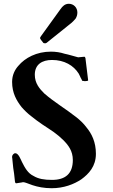

<svg xmlns="http://www.w3.org/2000/svg" viewBox="-20 -982 595 1015"><path d="M255 -665C320.1 -665 369.3 -635.7 396 -593L401 -583C405.1 -574.9 407.6 -567.6 412 -561C414 -554.9 413.9 -554 422 -554C425 -553 428 -553 430 -553C433.5 -553 446 -554.1 446 -557L432 -672C432 -674 432 -676 430 -678C430 -681 428 -682 425 -682L393 -679L357 -689C345 -692 333 -696 321 -698C299.6 -705.1 275.1 -709 249 -709C173.7 -709 112.3 -676.4 77 -634C58.7 -613.9 44 -585.2 44 -549C44 -490.2 67.5 -450 94 -416C110 -398 126 -382 146 -367C164 -352 184 -338 204 -324C225 -311 244 -297 264 -284C282 -271 300 -256 314 -242C341.2 -214.8 365 -184.2 365 -136C365 -64 326 -31 255 -31C214 -31 182.7 -36.2 157 -52C127.6 -65.6 111.2 -95.5 96 -126C89.9 -138.1 78 -172 61 -172C52 -172 44 -161.3 44 -154V-150C45 -147 45 -142 46 -133C47 -124 48 -112 50 -94C53 -78 56 -54 59 -23C60 -16 62 -13 66 -13L98 -18C99 -19 100 -19 102 -19C107 -19 114 -17 122 -14C131 -11 141 -7 152 -3C179.5 6.2 213.6 13 253 13C317.2 13 370.6 -7.7 410 -34C449.4 -62.9 487 -102.5 487 -169C487 -230.3 465.4 -275.1 436 -310C422 -329 404 -346 384 -362C329.3 -405.2 265.6 -442.8 214 -488C189.3 -512.7 164 -541.3 164 -587C164 -641.1 202 -665 255 -665ZM344 -962C323.1 -962 310.4 -948.9 300 -934L196 -790C195 -789 194 -787 194 -786C192 -785 192 -783 192 -781C192 -779 192 -777 194 -776C194 -775 195 -773 196 -772L207 -758C208.7 -754.5 212.3 -753 218 -753C220 -753 222 -753 222 -754C224 -754 225 -755 227 -756L359 -862C366 -868 373 -876 380 -884C386 -894 389 -904 389 -916C389 -941.9 369.4 -962 344 -962Z"/></svg>

Font: fbb
Style: Bold
Weight: 400
Designer: David J. Perry, Michael Sharpe
Version: Version 1.045